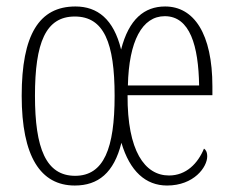

<svg xmlns="http://www.w3.org/2000/svg" viewBox="-20 -563 718 593"><path d="M211 10C283 10 332 -29 355 -122C381 -34 430 10 496 10C579 10 620 -47 620 -80C620 -94 615 -101 610 -104C591 -58 555 -21 502 -21C427 -21 373 -97 374 -269H636V-296C636 -459 579 -543 490 -543C426 -543 378 -504 354 -410C331 -504 281 -543 213 -543C101 -543 47 -456 47 -267C47 -80 105 10 211 10ZM595 -299H375C378 -436 419 -513 489 -513C567 -513 593 -421 595 -299ZM212 -20C122 -20 88 -105 88 -267C88 -431 121 -512 211 -512C301 -512 334 -431 334 -267C334 -105 301 -20 212 -20Z"/></svg>

Font: Noto Serif Armenian ExtraCondensed ExtraLight
Style: Regular
Weight: 200
Width: 2
Designer: Monotype Design Team
Foundry: Monotype Imaging Inc.
Version: Version 2.008